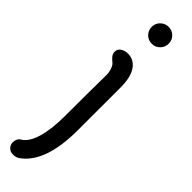

<svg xmlns="http://www.w3.org/2000/svg" viewBox="-356 -748 1003 1003"><g transform="rotate(45 146.0 -246.5)"><path d="M96 -708Q96 -734 114.5 -752Q133 -770 159 -770Q185 -770 203 -752Q221 -734 221 -708Q221 -682 203 -663.5Q185 -645 159 -645Q132 -645 114 -663Q96 -681 96 -708ZM9 232Q9 219 14.5 208Q20 197 29 192Q66 171 85.5 105.5Q105 40 105 -57Q105 -251 107 -363Q107 -382 100 -402.5Q93 -423 82 -431Q67 -443 59 -453.5Q51 -464 51 -480Q51 -499 68 -510Q85 -521 107 -521Q153 -521 179.5 -481Q206 -441 205 -363V-55Q205 188 91 267Q77 277 55 277Q35 277 22 264Q9 251 9 232Z"/></g></svg>

Font: Tsukimi Rounded SemiBold
Style: Regular
Weight: 600
Designer: Takashi Funayama
Foundry: Takashi Funayama
Version: Version 1.032; ttfautohint (v1.8.3)